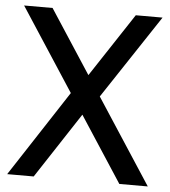

<svg xmlns="http://www.w3.org/2000/svg" viewBox="-51 -746 702 793"><g transform="rotate(5 300.0 -350.0)"><path d="M17 -700H135L591 0H473ZM260 -386 346 -348 118 0H8ZM256 -360 480 -700H591L342 -324Z"/></g></svg>

Font: Pathway Extreme Medium
Style: Regular
Weight: 500
Designer: Eduardo Rodriguez Tunni
Foundry: Eduardo Rodriguez Tunni
Version: Version 1.001;gftools[0.9.26]